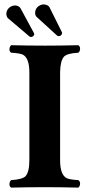

<svg xmlns="http://www.w3.org/2000/svg" viewBox="-20 -853 407 875"><path d="M113.8 -522.9Q113.8 -589.8 83 -604.5Q67.9 -610.8 30.8 -612.8Q19.5 -619.6 24.4 -637.2Q26.9 -644 30.8 -647Q110.4 -645 185.1 -645Q256.8 -645 336.9 -647Q348.1 -640.1 343.8 -622.6Q341.3 -615.7 336.9 -612.8Q285.6 -609.9 271.5 -594.7Q254.4 -574.7 253.9 -522.9V-122.1Q253.9 -55.2 285.2 -40.5Q300.3 -34.2 336.9 -32.2Q348.1 -25.4 343.8 -7.8Q341.3 -1 336.9 2Q256.8 0 185.1 0Q111.3 0 30.8 2Q19.5 -4.9 24.4 -22.5Q26.9 -29.3 30.8 -32.2Q82 -35.2 96.7 -50.3Q113.8 -70.3 113.8 -122.1ZM49.8 -828.1Q65.4 -827.1 73.2 -815.9L134.8 -702.1Q135.7 -700.2 136.2 -696.8Q133.8 -686.5 122.1 -684.1Q116.7 -685.1 115.2 -686L16.1 -770Q9.3 -777.8 8.8 -790Q9.8 -807.6 22 -817.9Q34.2 -828.1 49.8 -828.1ZM154.8 -824.2Q166.5 -832.5 178.2 -833Q197.8 -832 205.1 -820.8L262.2 -706.1Q263.2 -704.1 263.2 -702.1Q262.2 -695.3 256.8 -690.9Q250.5 -688 249 -688Q246.1 -688.5 241.2 -689.9L147 -775.9Q140.1 -782.2 140.1 -794.9Q140.6 -813.5 154.8 -824.2Z"/></svg>

Font: Linux Libertine O
Style: Bold
Weight: 700
Designer: Philipp H. Poll
Foundry: Philipp H. Poll
Version: Version 5.0.0